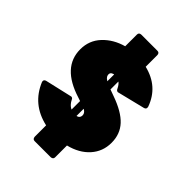

<svg xmlns="http://www.w3.org/2000/svg" viewBox="-249 -930 1126 1126"><g transform="rotate(45 314.5 -367.0)"><path d="M381 75H247Q231 75 229 57V-38Q86 -70 32 -201L31 -208Q31 -219 45 -223L214 -262Q225 -262 230 -249Q254 -202 303 -202Q338 -202 339 -230Q339 -259 292 -272L247 -287Q55 -347 55 -495Q55 -569 104 -621Q153 -673 229 -694V-791Q229 -808 247 -809H381Q398 -809 399 -791V-694Q531 -662 575 -539L576 -531Q576 -520 563 -516L389 -473Q378 -473 372 -487Q351 -532 308 -532Q295 -532 285.5 -526Q276 -520 276 -508Q276 -500 280.5 -492Q285 -484 299.5 -475Q314 -466 344 -455L388 -439Q484 -405 528.5 -357Q573 -309 573 -237Q573 -165 526.5 -113Q480 -61 399 -41V57Q399 73 381 75ZM347 -417H300V-554H347ZM316 -169H269V-306H316Z"/></g></svg>

Font: YamahaIndonesia935. App Black
Style: Regular
Weight: 900
Designer: Dalton Maag Ltd
Foundry: Dalton Maag Ltd
Version: Version 1.002; January 01, 2024; Regular/Italic